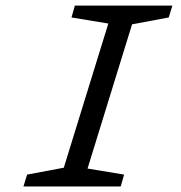

<svg xmlns="http://www.w3.org/2000/svg" viewBox="-20 -675 654 695"><path d="M78.1 -43 210.9 -67.9 372.1 -589.8 238.8 -611.8 251 -654.8H604L590.8 -611.8L458 -586.9L296.9 -64.9L429.2 -43L417 0H64.9Z"/></svg>

Font: IntelOne Mono
Style: Italic
Weight: 400
Italic angle: -16°
Designer: Fred Shallcrass
Foundry: Frere-Jones Type LLC
Version: Version 1.200;hotconv 1.1.0;makeotfexe 2.6.0;FJTRelease1.2